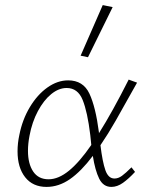

<svg xmlns="http://www.w3.org/2000/svg" viewBox="-20 -731 584 755"><path d="M497 -73 511 -55Q486 -28 463.5 -12Q441 4 418 4Q386 4 370 -28.5Q354 -61 345 -118Q299 -57 255 -26.5Q211 4 163 4Q109 4 79 -34Q49 -72 49 -136Q49 -168 56 -200Q68 -261 97.5 -310Q127 -359 166.5 -387Q206 -415 248 -415Q307 -415 331.5 -363Q356 -311 369 -211V-207Q422 -291 486 -418L519 -406Q465 -309 435 -256.5Q405 -204 375 -160Q383 -94 394.5 -61.5Q406 -29 430 -29Q445 -29 459.5 -39.5Q474 -50 497 -73ZM339 -161 335 -200Q324 -291 305 -338Q286 -385 242 -385Q211 -385 181.5 -361Q152 -337 129 -294Q106 -251 96 -197Q90 -166 90 -138Q90 -87 110.5 -56.5Q131 -26 171 -26Q210 -26 251.5 -60Q293 -94 339 -161ZM297 -512 384 -711 423 -703 326 -506Z"/></svg>

Font: Ysabeau Light
Style: Italic
Weight: 300
Italic angle: -12°
Designer: Christian Thalmann (Catharsis Fonts)
Version: Version 0.003